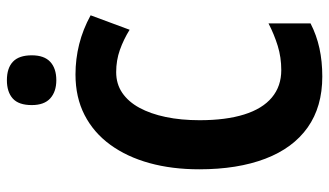

<svg xmlns="http://www.w3.org/2000/svg" viewBox="-224 -744 978 571"><g transform="rotate(-90 265.5 -459.0)"><path d="M336 -603Q301 -603 274.5 -585Q248 -567 230 -534Q212 -501 202.5 -455.5Q193 -410 193 -355Q193 -277 210 -222.5Q227 -168 260.5 -140Q294 -112 342 -112Q380 -112 414 -122.5Q448 -133 481 -150V-25Q446 -7 407 1.5Q368 10 323 10Q233 10 171.5 -33.5Q110 -77 78.5 -159.5Q47 -242 47 -356Q47 -437 65.5 -504Q84 -571 120 -620.5Q156 -670 208.5 -697Q261 -724 329 -724Q375 -724 419 -713Q463 -702 505 -679L462 -563Q433 -581 402 -592Q371 -603 336 -603ZM312 -928Q348 -928 367 -910Q386 -892 386 -854Q386 -817 366.5 -799Q347 -781 312 -781Q278 -781 258 -799Q238 -817 238 -854Q238 -893 257.5 -910.5Q277 -928 312 -928Z"/></g></svg>

Font: Noto Sans Khmer Condensed
Style: Bold
Weight: 700
Width: 3
Designer: Danh Hong and the Monotype Design Team
Foundry: Monotype Imaging Inc.
Version: Version 2.004